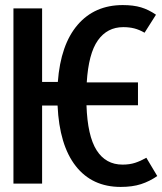

<svg xmlns="http://www.w3.org/2000/svg" viewBox="-20 -724 640 757"><path d="M600 -30Q570 -9 536 2Q502 13 456 13Q343 13 278.5 -69.5Q214 -152 207 -308H146V0H33V-691H146V-401H208Q219 -548 286 -626Q353 -704 464 -704Q506 -704 536 -695Q566 -686 595 -666L550 -595Q529 -607 509.5 -612Q490 -617 466 -617Q403 -617 366 -565Q329 -513 322 -399H524V-309H321Q325 -188 361 -131.5Q397 -75 463 -75Q491 -75 512.5 -82Q534 -89 557 -102Z"/></svg>

Font: Fira Mono Medium
Style: Regular
Weight: 500
Designer: Carrois Corporate & Edenspiekermann AG
Foundry: Carrois Corporate GbR & Edenspiekermann AG
Version: Version 3.206